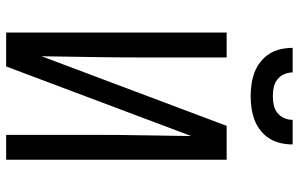

<svg xmlns="http://www.w3.org/2000/svg" viewBox="-198 -798 995 640"><g transform="rotate(90 300.0 -477.5)"><path d="M88 0V-735H171V-441Q171 -360 169.5 -279.5Q168 -199 167 -118L399 -735H512V0H429V-294Q429 -375 430.5 -455.5Q432 -536 433 -617L201 0ZM300 -815Q280 -815 259.5 -818Q239 -821 220.5 -828Q202 -835 185.5 -848Q169 -861 158.5 -878Q148 -895 143.5 -915Q139 -935 139 -955H221Q221 -940 227 -926.5Q233 -913 244.5 -904Q256 -895 270.5 -892Q285 -889 300 -889Q315 -889 329.5 -892Q344 -895 355.5 -904Q367 -913 373 -926.5Q379 -940 379 -955H461Q461 -935 456.5 -915Q452 -895 441.5 -878Q431 -861 414.5 -848Q398 -835 379.5 -828Q361 -821 340.5 -818Q320 -815 300 -815Z"/></g></svg>

Font: Iosevka Custom Extended
Style: Regular
Weight: 400
Width: 7
Monospace: yes
Designer: Belleve Invis
Foundry: Belleve Invis
Version: Version 11.2.4; ttfautohint (v1.8.4)